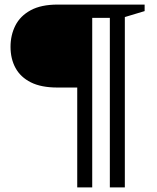

<svg xmlns="http://www.w3.org/2000/svg" viewBox="-20 -696 687 839"><path d="M355 -676V-313.5H231Q160 -313.5 114.8 -336.2Q69.5 -359 47.8 -399Q26 -439 26 -491.5Q26 -542.5 47.2 -584.5Q68.5 -626.5 114 -651.2Q159.5 -676 232 -676ZM383 123H317.5V-676H477.5V-618H383ZM525.5 123H460V-676H612V-647.5L525.5 -621.5Z"/></svg>

Font: Newsreader 16pt 16pt
Style: Bold
Weight: 700
Version: Version 1.003